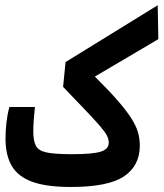

<svg xmlns="http://www.w3.org/2000/svg" viewBox="-20 -725 638 749"><path d="M255.9 4.4Q162.1 4.4 106.4 -15.6Q50.8 -35.6 26.1 -77.4Q1.5 -119.1 1.5 -184.6Q1.5 -214.8 5.1 -246.8Q8.8 -278.8 16.6 -307.6H116.2Q113.3 -280.8 111.6 -256.6Q109.9 -232.4 109.9 -212.9Q109.9 -175.3 120.1 -156Q130.4 -136.7 162.6 -130.1Q194.8 -123.5 261.2 -123.5Q341.3 -123.5 372.8 -133.3Q404.3 -143.1 404.3 -168.5Q404.3 -182.1 397 -196.3Q389.6 -210.4 370.6 -232.7Q351.6 -254.9 316.7 -291.5Q281.7 -328.1 226.1 -386.2L235.8 -482.9L595.2 -704.6L597.7 -572.3L350.1 -426.3Q406.2 -370.6 440.7 -330.8Q475.1 -291 493.7 -261.2Q512.2 -231.4 518.8 -206.8Q525.4 -182.1 525.4 -156.7Q525.4 -78.6 463.9 -37.1Q402.3 4.4 255.9 4.4Z"/></svg>

Font: CaskaydiaCove NFP SemiBold
Style: Regular
Weight: 600
Designer: Aaron Bell
Foundry: Saja Typeworks
Version: Version 2111.001; VTT 6.35;Nerd Fonts 3.1.1